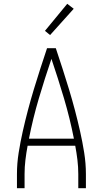

<svg xmlns="http://www.w3.org/2000/svg" viewBox="-20 -988 540 1008"><path d="M69 0V-74Q69 -130 78 -186.5Q87 -243 99.5 -298.5Q112 -354 126.5 -409Q141 -464 157.5 -518.5Q174 -573 191.5 -627Q209 -681 227 -735H273Q291 -681 308.5 -627Q326 -573 342.5 -518.5Q359 -464 373.5 -409Q388 -354 400.5 -298.5Q413 -243 422 -186.5Q431 -130 431 -74V0H391V-74Q391 -111 386.5 -148.5Q382 -186 375 -223H125Q118 -186 113.5 -148.5Q109 -111 109 -74V0ZM132 -260H368Q347 -367 316 -471.5Q285 -576 250 -679Q215 -576 184 -471.5Q153 -367 132 -260ZM243 -804 216 -826 333 -968 367 -942Z"/></svg>

Font: Zed Sans Extralight
Style: Regular
Weight: 200
Designer: Belleve Invis
Foundry: Belleve Invis
Version: Version 1.0.0; ttfautohint (v1.8.4)